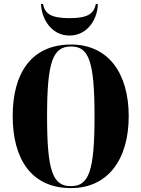

<svg xmlns="http://www.w3.org/2000/svg" viewBox="-20 -953 724 983"><path d="M336 -771C430 -771 480 -858 481 -933H471C461 -885 433 -860 336 -860C238 -860 209 -885 200 -933H190C192 -858 242 -771 336 -771ZM343 10C533 10 639 -137 639 -358C639 -580 533 -725 344 -725C142 -725 45 -580 45 -359C45 -137 142 10 343 10ZM343 0C250 0 221 -76 221 -358C221 -639 251 -715 344 -715C435 -715 464 -639 464 -358C464 -76 435 0 343 0Z"/></svg>

Font: Noto Serif Display ExtraCondensed Black
Style: Regular
Weight: 900
Width: 2
Designer: Monotype Design Team
Foundry: Monotype Imaging Inc.
Version: Version 2.009